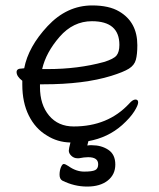

<svg xmlns="http://www.w3.org/2000/svg" viewBox="-20 -506 583 706"><path d="M239 18Q191 17 152 -8Q110 -33 86 -81Q62 -129 62 -195V-209Q41 -225 41 -241Q41 -254 60 -254L69 -255Q84 -334 155 -410Q226 -486 319 -486Q381 -486 418 -464Q485 -425 485 -340Q485 -306 479.5 -286Q474 -266 454 -253.5Q434 -241 389 -227Q289 -196 140 -196H127V-186Q127 -121 160.5 -81Q194 -41 251 -41Q377 -41 455 -125Q468 -140 478 -140Q488 -140 488 -129.5Q488 -119 473.5 -96Q459 -73 429 -46Q377 0 305 13L301 29Q306 28 310 28Q314 28 318 28Q353 28 378.5 45Q404 62 404 99Q404 136 376 158Q348 180 300.5 180Q253 180 209 158Q199 152 199 136.5Q199 121 204 109Q209 97 214.5 97Q220 97 232 105Q260 125 289.5 125Q319 125 330 119.5Q341 114 341 98Q341 72 304 72Q290 72 270 76H265Q252 76 242.5 67Q233 58 233 48Q233 41 239 18ZM155 -252Q267 -252 362 -278Q398 -289 408.5 -302Q419 -315 419 -341Q419 -428 318 -428Q249 -428 199 -370.5Q149 -313 135 -252Z"/></svg>

Font: Fusion Kai T
Style: Regular
Weight: 400
Designer: Fontworks Inc.
Version: Version 24.134;May 13, 2024